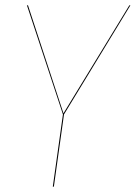

<svg xmlns="http://www.w3.org/2000/svg" viewBox="-20 -700 509 720"><path d="M220 -271 182 0H178L216 -271L81 -680H85L218 -275L465 -680H469Z"/></svg>

Font: Fira Sans Condensed Four
Style: Italic
Weight: 100
Width: 3
Italic angle: -8°
Designer: bBox Type GmbH & Carrois Corporate GbR & Edenspiekermann AG
Foundry: bBox Type GmbH & Carrois Corporate GbR & Edenspiekermann AG
Version: Version 4.301